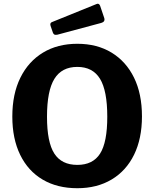

<svg xmlns="http://www.w3.org/2000/svg" viewBox="-20 -983 814 1013"><path d="M388 10Q282 10 205 -35.5Q128 -81 86.5 -166Q45 -251 45 -368Q45 -487 87.5 -573Q130 -659 207 -705.5Q284 -752 388 -752Q492 -752 568.5 -705.5Q645 -659 687 -573.5Q729 -488 729 -369Q729 -252 687.5 -167Q646 -82 569 -36Q492 10 388 10ZM388 -113Q470 -113 508 -172.5Q546 -232 546 -367Q546 -505 507.5 -567.5Q469 -630 388 -630Q306 -630 267 -567Q228 -504 228 -367Q228 -233 266.5 -173Q305 -113 388 -113ZM508 -953 530 -888Q536 -868 514 -862L283 -800Q272 -798 267 -800.5Q262 -803 259 -811L247 -846Q242 -861 253 -866L490 -962Q502 -967 508 -953Z"/></svg>

Font: Libre Franklin
Style: Bold
Weight: 700
Designer: Pablo Impallari, Rodrigo Fuenzalida, Nhung Nguyen
Foundry: Impallari Type
Version: Version 3.000